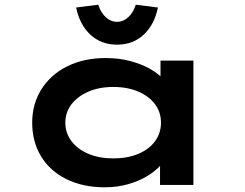

<svg xmlns="http://www.w3.org/2000/svg" viewBox="-20 -787 1042 817"><path d="M427 10Q332 10 262 -25Q192 -60 154.5 -122Q117 -184 117 -265Q117 -345 156.5 -407.5Q196 -470 266.5 -505Q337 -540 430 -540Q487 -540 535 -527Q583 -514 619 -493.5Q655 -473 676 -449.5Q697 -426 700 -405L663 -400V-529H803V0H661V-147L689 -135Q687 -111 665.5 -86Q644 -61 608.5 -39Q573 -17 526 -3.5Q479 10 427 10ZM462 -113Q523 -113 569 -132.5Q615 -152 640 -186.5Q665 -221 665 -265Q665 -309 640 -343Q615 -377 569 -397Q523 -417 462 -417Q402 -417 356 -397Q310 -377 284 -343Q258 -309 258 -265Q258 -221 284 -186.5Q310 -152 356 -132.5Q402 -113 462 -113ZM478 -597Q410 -597 364.5 -639.5Q319 -682 304 -755L398 -767Q409 -733 430.5 -713.5Q452 -694 478 -694Q504 -694 525.5 -713.5Q547 -733 558 -767L652 -755Q637 -682 591.5 -639.5Q546 -597 478 -597Z"/></svg>

Font: Lexend Zetta SemiBold
Style: Regular
Weight: 600
Designer: Bonnie Shaver-Troup, Thomas Jockin
Foundry: Lexend
Version: Version 1.007